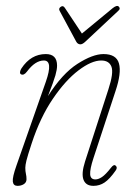

<svg xmlns="http://www.w3.org/2000/svg" viewBox="-20 -613 454 641"><path d="M50 -365Q46 -367.5 47 -373.2Q48 -379 51.5 -384.5Q83 -432.5 133 -432.5Q170.5 -432.5 170.5 -394Q170.5 -381 165 -361.5Q159.5 -342 140 -292Q187.5 -367 238.5 -399.8Q289.5 -432.5 325.5 -432.5Q368.5 -432.5 377.2 -401Q386 -369.5 365.5 -308.5L292 -85Q280 -48.5 281 -31.2Q282 -14 298.5 -14Q308.5 -14 320.5 -22Q332.5 -30 350.5 -53Q360 -65.5 366 -60Q373.5 -54 366 -43.5Q346 -15 329.2 -3.8Q312.5 7.5 292 7.5Q266.5 7.5 258.8 -13Q251 -33.5 264 -74L342 -315Q360 -370 352 -390.5Q344 -411 318 -411Q285.5 -411 242 -378Q198.5 -345 156.5 -283.2Q114.5 -221.5 86 -135Q72 -92.5 68.2 -76.8Q64.5 -61 64.5 -53Q64.5 -41 66.5 -32.8Q68.5 -24.5 68.5 -14.5Q68.5 -4 59.5 1.8Q50.5 7.5 38.5 7.5Q24.5 7.5 22.8 -6.8Q21 -21 35 -60.5L133 -340Q158 -411 126.5 -411Q97.5 -411 70 -374Q59.5 -360 50 -365ZM265 -474Q255.5 -465 248.5 -465Q239.5 -465 234.5 -474L179 -577Q174.5 -585.5 184 -591Q191 -595.5 197 -586L253.5 -501L356.5 -586Q370.5 -597 376.5 -591Q383.5 -584 375 -577Z"/></svg>

Font: Fraunces 144pt S100 Thin
Style: Italic
Weight: 100
Italic angle: -16°
Version: Version 1.000; ttfautohint (v1.8.3)